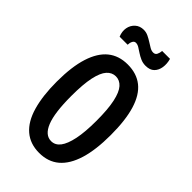

<svg xmlns="http://www.w3.org/2000/svg" viewBox="-220 -766 846 846"><g transform="rotate(45 203.5 -343.0)"><path d="M203 12Q147 12 109.5 -20Q72 -52 54 -114.5Q36 -177 36 -265Q36 -358 55.5 -419Q75 -480 112 -510Q149 -540 204 -540Q260 -540 297 -510.5Q334 -481 352.5 -420.5Q371 -360 371 -267Q371 -175 352 -113Q333 -51 296 -19.5Q259 12 203 12ZM204 -62Q229 -62 246 -84Q263 -106 272.5 -151.5Q282 -197 282 -267Q282 -339 272.5 -383Q263 -427 245.5 -446.5Q228 -466 204 -466Q180 -466 162.5 -446.5Q145 -427 135.5 -383Q126 -339 126 -266Q126 -161 146 -111.5Q166 -62 204 -62ZM263 -591Q246 -591 231.5 -597.5Q217 -604 205 -612Q193 -620 182.5 -626.5Q172 -633 162 -633Q152 -633 147 -623Q142 -613 142 -601H92Q82 -625 86 -647Q90 -669 106 -683.5Q122 -698 146 -698Q161 -698 174.5 -691.5Q188 -685 200.5 -677Q213 -669 224 -662.5Q235 -656 246 -656Q258 -656 263 -666Q268 -676 269 -689H318Q325 -664 321.5 -641.5Q318 -619 304 -605Q290 -591 263 -591Z"/></g></svg>

Font: Bricolage Grotesque 36pt Condensed
Style: Regular
Weight: 400
Width: 3
Designer: Mathieu Triay
Foundry: Atelier Triay
Version: Version 1.001;gftools[0.9.33.dev8+g029e19f]